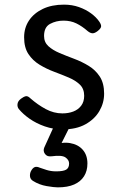

<svg xmlns="http://www.w3.org/2000/svg" viewBox="-20 -539 519 828"><path d="M251 19Q210 19 173 6Q136 -7 107.5 -27Q79 -47 61 -69Q54 -78 55.5 -90.5Q57 -103 70 -113Q82 -122 91 -124Q100 -126 111 -115Q143 -87 177.5 -68.5Q212 -50 249 -50Q275 -50 296 -58Q317 -66 330 -83Q343 -100 343 -126Q343 -156 324.5 -174Q306 -192 276.5 -204.5Q247 -217 213.5 -229.5Q180 -242 150.5 -260Q121 -278 102.5 -306Q84 -334 84 -378Q84 -419 105 -450.5Q126 -482 164.5 -500.5Q203 -519 256 -519Q291 -519 320.5 -508.5Q350 -498 372.5 -481.5Q395 -465 408 -446Q417 -433 416 -424.5Q415 -416 401 -405Q388 -395 378.5 -395.5Q369 -396 358 -405Q334 -426 309.5 -438Q285 -450 254 -450Q222 -450 196 -436Q170 -422 170 -384Q170 -357 188.5 -340Q207 -323 236.5 -310.5Q266 -298 299.5 -285.5Q333 -273 362.5 -255Q392 -237 410.5 -208.5Q429 -180 429 -135Q429 -95 408.5 -60Q388 -25 348.5 -3Q309 19 251 19ZM229 269Q213 269 181 263.5Q149 258 122 241Q111 234 109.5 222.5Q108 211 113 200Q120 186 129 182Q138 178 151 184Q162 188 181 194Q200 200 222 200Q253 200 265.5 192.5Q278 185 278 166Q278 151 262.5 140Q247 129 203 135Q192 136 186 134Q180 132 174 125Q169 118 168.5 111Q168 104 171 97L221 -13H291L232 105L202 89Q247 72 282 78Q317 84 337 107Q357 130 357 166Q357 198 342.5 221Q328 244 300 256.5Q272 269 229 269Z"/></svg>

Font: Playwrite FR Moderne
Style: Regular
Weight: 400
Designer: Veronika Burian, José Scaglione
Foundry: TypeTogether
Version: Version 1.002